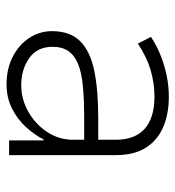

<svg xmlns="http://www.w3.org/2000/svg" viewBox="6 -546 548 601"><g transform="rotate(90 280.5 -246.0)"><path d="M244 8Q196 8 158 -11.5Q120 -31 99 -63.5Q78 -96 78 -134Q78 -191 109.5 -222.5Q141 -254 201.5 -266.5Q262 -279 350 -279H429V-235H352Q293 -235 250.5 -231Q208 -227 181 -216Q154 -205 140.5 -185.5Q127 -166 127 -136Q127 -88 162.5 -63Q198 -38 247 -38Q291 -38 330 -60Q369 -82 393.5 -119Q418 -156 418 -200V-333Q418 -394 383.5 -424.5Q349 -455 283 -455Q241 -455 200 -443Q159 -431 117 -403L96 -444Q123 -462 154.5 -474.5Q186 -487 218.5 -493.5Q251 -500 283 -500Q337 -500 378 -482.5Q419 -465 442.5 -428.5Q466 -392 466 -334V0H420V-108H417Q403 -80 378.5 -53Q354 -26 320 -9Q286 8 244 8Z"/></g></svg>

Font: Nunito Sans 7pt SemiCondensed ExtraLight
Style: Regular
Weight: 250
Width: 4
Designer: Vernon Adams
Foundry: Vernon Adams
Version: Version 3.101;gftools[0.9.27]